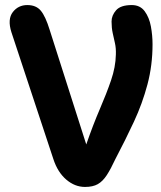

<svg xmlns="http://www.w3.org/2000/svg" viewBox="-20 -731 636 759"><path d="M316 8Q276 8 242 -21Q208 -50 191 -102L25 -604Q9 -655 30.5 -683Q52 -711 88 -711Q123 -711 141.5 -688.5Q160 -666 176 -614L321 -160Q348 -238 374.5 -299.5Q401 -361 419 -413.5Q437 -466 438 -515Q439 -540 434.5 -560Q430 -580 425.5 -600.5Q421 -621 421 -646Q421 -670 439 -690.5Q457 -711 501 -711Q534 -711 552 -686.5Q570 -662 576.5 -626.5Q583 -591 583 -556Q583 -473 563 -397.5Q543 -322 509.5 -250Q476 -178 436 -102Q418 -63 402 -38.5Q386 -14 366.5 -3Q347 8 316 8Z"/></svg>

Font: Madimi One
Style: Regular
Weight: 400
Designer: Taurai Valerie Mtake, Mirko Velimirovic
Foundry: TaVaTake
Version: Version 1.000; ttfautohint (v1.8.4.7-5d5b)